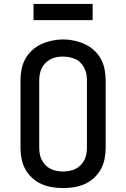

<svg xmlns="http://www.w3.org/2000/svg" viewBox="-20 -946 640 974"><path d="M300 8Q272 8 244 3.5Q216 -1 190 -12.5Q164 -24 143 -43.5Q122 -63 108.5 -87.5Q95 -112 89.5 -140Q84 -168 84 -196V-539Q84 -567 89.5 -595Q95 -623 108.5 -647.5Q122 -672 143.5 -691.5Q165 -711 190.5 -722.5Q216 -734 244 -740Q272 -746 300 -746Q328 -746 356 -740Q384 -734 409.5 -722.5Q435 -711 456.5 -691.5Q478 -672 491.5 -647.5Q505 -623 510.5 -595Q516 -567 516 -539V-196Q516 -168 510.5 -140Q505 -112 491.5 -87.5Q478 -63 457 -43.5Q436 -24 410 -12.5Q384 -1 356 3.5Q328 8 300 8ZM300 -76Q316 -76 332 -79Q348 -82 362.5 -89Q377 -96 388.5 -107.5Q400 -119 407.5 -133.5Q415 -148 418 -164Q421 -180 421 -196V-539Q421 -555 418 -571Q415 -587 407.5 -601.5Q400 -616 388.5 -628Q377 -640 362 -646.5Q347 -653 331 -656Q315 -659 298 -659Q282 -659 266.5 -656Q251 -653 236.5 -645.5Q222 -638 210.5 -626.5Q199 -615 192 -600.5Q185 -586 182 -570.5Q179 -555 179 -539V-196Q179 -180 182 -164Q185 -148 192.5 -133.5Q200 -119 211.5 -107.5Q223 -96 237.5 -89Q252 -82 268 -79Q284 -76 300 -76ZM150 -844V-926H450V-844Z"/></svg>

Font: Iosevka Slab Medium Extended
Style: Regular
Weight: 500
Width: 7
Monospace: yes
Designer: Belleve Invis
Foundry: Belleve Invis
Version: Version 11.1.1; ttfautohint (v1.8.3)